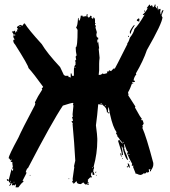

<svg xmlns="http://www.w3.org/2000/svg" viewBox="-20 -759 724 817"><path d="M62 -647.5V-645.5H67.9V-647.5ZM38.6 14.6V18.6H40.5V14.6ZM22.9 10.7V14.6H24.9V10.7ZM372.6 -47.9V-43.9H374.5V-47.9ZM526.9 -104.5V-100.6H530.8Q530.8 -104.5 526.9 -104.5ZM503.4 -155.3V-151.4H505.4V-155.3ZM427.2 -311.5V-307.6H429.2V-311.5ZM407.7 -319.3V-317.4H413.6V-319.3ZM298.3 -473.6V-469.7H300.3V-473.6ZM40.5 -612.3V-610.4Q41 -606.4 44.4 -606.4V-612.3ZM616.7 -739.3H618.7V-733.4H620.6L626.5 -737.3Q630.4 -732.4 630.4 -727.5Q638.2 -731.4 638.2 -739.3H642.1V-735.4L640.1 -731.4Q644 -731.4 644 -723.6Q647.9 -723.6 647.9 -731.4H651.9V-729.5L649.9 -725.6Q651.9 -722.2 651.9 -715.8H653.8V-721.7H655.8L659.7 -719.7Q659.7 -721.7 661.6 -721.7L663.6 -717.8L661.6 -710L663.6 -698.2H665.5Q668 -715.8 673.3 -715.8H675.3V-713.9L667.5 -694.3Q668.9 -686.5 671.4 -686.5Q671.4 -661.6 605 -545.9Q589.8 -500.5 558.1 -446.3L560.1 -442.4Q550.8 -432.6 548.3 -417Q552.2 -415 554.2 -415V-411.1L546.4 -409.2Q546.4 -411.1 544.4 -411.1Q533.7 -380.4 524.9 -366.2L526.9 -354.5H524.9L556.2 -305.7L554.2 -301.8Q579.6 -254.9 583.5 -254.9L581.5 -251V-247.1L585.4 -249Q588.9 -244.6 591.3 -233.4Q588.4 -225.6 585.4 -225.6L587.4 -221.7V-217.8Q587.4 -215.8 585.4 -215.8Q603 -176.8 632.3 -65.4V-57.6Q632.3 -48.3 622.6 -34.2V-30.3H618.7Q618.7 -34.7 616.7 -38.1H620.6V-40H618.7Q614.7 -38.1 612.8 -38.1L614.7 -28.3Q609.9 -24.4 608.9 -24.4Q605 -26.4 603 -26.4Q603 -23.4 597.2 -20.5H595.2L591.3 -22.5Q591.3 -18.6 579.6 -14.6Q570.3 -14.6 560.1 -20.5Q560.1 -18.6 558.1 -18.6L546.4 -47.9V-49.8L548.3 -53.7H540.5Q540.5 -58.1 542.5 -61.5Q528.8 -85.9 521 -106.4Q524.9 -112.8 524.9 -116.2L521 -114.3L509.3 -145.5H507.3V-143.6Q509.3 -137.2 509.3 -129.9H507.3V-126H511.2L509.3 -122.1Q521 -95.7 524.9 -79.1H521Q509.3 -94.7 501.5 -131.8Q499.5 -131.8 499.5 -135.7H497.6V-133.8Q501.5 -118.7 503.4 -100.6L499.5 -98.6Q499.5 -107.9 481.9 -161.1Q486.3 -161.1 489.7 -163.1Q489.7 -158.2 501.5 -147.5V-151.4L489.7 -165Q489.7 -167.5 478 -180.7L480 -184.6Q477.1 -184.6 474.1 -190.4V-192.4L476.1 -196.3Q460.4 -217.3 448.7 -270.5L442.9 -301.8H440.9Q440.9 -297.4 439 -280.3H435.1Q435.1 -300.8 417.5 -311.5V-313.5L397.9 -315.4Q394 -268.1 388.2 -225.6Q394 -182.1 394 -168.9V-161.1Q394 -106 378.4 -49.8L380.4 -45.9Q380.4 -42.5 376.5 -34.2H378.4L376.5 -30.3Q380.4 -24.4 382.3 -16.6L378.4 -14.6H374.5L372.6 -26.4H370.6Q370.6 -23.4 366.7 -18.6Q368.7 -14.6 368.7 -12.7Q366.7 -12.7 366.7 -10.7Q370.6 -10.3 370.6 -6.8L368.7 -2.9L364.7 -4.9Q363.8 -4.9 353 6.8L355 10.7L353 14.6Q356.9 15.1 356.9 18.6Q356.9 20.5 355 20.5L356.9 24.4V28.3H355Q351.1 28.3 351.1 24.4L353 20.5V18.6H351.1Q351.1 26.4 345.2 26.4Q342.3 26.4 333.5 16.6Q333.5 19 323.7 24.4Q306.2 24.4 306.2 12.7H304.2L294.4 22.5H292.5Q292.5 16.6 286.6 16.6V14.6Q290.5 9.8 290.5 6.8Q290.5 4.9 288.6 4.9L296.4 -49.8H294.4L300.3 -75.2Q296.4 -150.4 288.6 -233.4Q290.5 -233.4 290.5 -235.4Q287.6 -235.4 284.7 -241.2Q285.2 -245.1 288.6 -245.1Q288.6 -243.2 290.5 -243.2V-247.1Q290.5 -248.5 286.6 -260.7L290.5 -262.7L288.6 -266.6Q288.6 -268.6 290.5 -268.6Q290.5 -270.5 288.6 -270.5L292.5 -309.6L290.5 -313.5Q292.5 -317.4 292.5 -319.3Q290.5 -319.3 290.5 -321.3Q283.2 -321.3 247.6 -309.6Q201.7 -241.2 99.1 -43.9Q94.7 -43.9 89.4 -26.4L93.3 -24.4Q93.3 -22.9 75.7 10.7H79.6V14.6Q70.8 20 58.1 38.1H46.4L48.3 24.4Q46.9 24.4 42.5 30.3L38.6 28.3Q34.7 30.3 32.7 30.3L30.8 26.4Q32.7 22.5 32.7 20.5H28.8Q28.8 26.4 21 32.2L19 28.3Q23.4 28.3 24.9 18.6Q17.1 18.6 17.1 8.8L13.2 10.7Q9.3 10.7 9.3 6.8V2.9H11.2Q12.2 2.9 17.1 6.8L28.8 -38.1H30.8Q30.8 -32.2 34.7 -32.2L36.6 -42L32.7 -40V-43.9Q32.7 -45.9 34.7 -49.8L32.7 -61.5V-69.3Q24.9 -69.3 24.9 -75.2H28.8V-81.1Q23.9 -77.1 22.9 -77.1Q22 -85 17.1 -85V-86.9Q17.1 -97.2 58.1 -172.9Q73.2 -207.5 128.4 -311.5Q128.4 -313.5 130.4 -317.4Q128.4 -321.3 128.4 -323.2Q140.6 -349.1 159.7 -377.9Q157.7 -381.8 157.7 -383.8Q160.6 -383.8 163.6 -389.6Q123.5 -445.3 101.1 -469.7Q101.1 -480 44.4 -569.3Q36.6 -577.6 36.6 -585V-586.9Q36.6 -590.8 42.5 -590.8Q36.6 -598.1 36.6 -604.5Q36.6 -606.4 38.6 -610.4Q38.6 -613.3 30.8 -624L34.7 -626Q34.7 -624 36.6 -624Q37.1 -627.9 40.5 -627.9H44.4V-620.1H46.4Q46.4 -626 54.2 -626L52.2 -629.9V-633.8H58.1L52.2 -641.6V-643.6Q52.2 -645.5 65.9 -653.3L75.7 -649.4Q81.1 -659.2 83.5 -659.2H85.4Q101.1 -633.3 157.7 -571.3Q180.2 -533.2 235.8 -473.6L251.5 -440.4L257.3 -436.5H271Q271 -430.7 272.9 -430.7H278.8V-428.7H280.8V-446.3H284.7L286.6 -436.5H294.4V-460Q294.4 -478 302.2 -485.4Q302.2 -487.3 300.3 -487.3Q300.3 -489.3 302.2 -489.3L300.3 -499V-501Q300.8 -504.9 304.2 -504.9L302.2 -514.6V-518.6Q302.7 -522.5 306.2 -522.5Q302.2 -538.1 302.2 -555.7V-557.6Q310.1 -557.6 310.1 -631.8L304.2 -641.6V-643.6Q310.1 -647.5 312 -682.6H314L315.9 -670.9Q321.3 -670.9 323.7 -692.4H331.5V-688.5H335.4L345.2 -690.4Q345.2 -688.5 347.2 -688.5L349.1 -698.2H353V-694.3Q353 -692.4 351.1 -692.4Q354 -684.6 356.9 -684.6H358.9Q360.8 -684.6 364.7 -692.4Q368.7 -690.4 370.6 -690.4L368.7 -686.5Q370.1 -680.7 376.5 -678.7V-684.6H378.4Q384.3 -682.6 384.3 -672.9V-661.1H388.2V-659.2H384.3V-651.4Q388.2 -651.4 388.2 -649.4Q388.2 -648.4 386.2 -641.6L392.1 -622.1L390.1 -612.3Q390.1 -598.6 397.9 -598.6V-590.8H394V-577.1H396V-581.1H397.9L401.9 -553.7Q401.9 -551.8 399.9 -551.8L403.8 -512.7Q401.9 -500 401.9 -487.3V-460L399.9 -440.4H403.8Q411.1 -440.4 415.5 -446.3Q417.5 -446.3 421.4 -444.3Q424.8 -444.3 437 -448.2L435.1 -452.1V-454.1L444.8 -456.1L442.9 -460H444.8L452.6 -456.1Q452.6 -457.5 466.3 -469.7V-463.9Q468.3 -463.9 522.9 -573.2Q521 -573.2 521 -575.2Q525.4 -575.2 532.7 -598.6Q549.3 -619.6 552.2 -635.7Q569.3 -651.9 595.2 -696.3H593.3L589.4 -694.3L587.4 -698.2Q592.3 -698.2 608.9 -723.6H605V-725.6Q614.7 -739.3 616.7 -739.3ZM271 1H274.9V2.9H271ZM388.2 -14.6H392.1V-12.7H388.2ZM106.9 -14.6H108.9V-10.7H106.9ZM388.2 -28.3H390.1Q390.1 -24.4 386.2 -24.4H384.3Q384.8 -28.3 388.2 -28.3ZM522.9 -63.5H524.9Q530.3 -63.5 532.7 -45.9H528.8V-51.8L521 -45.9L519 -49.8Q524.9 -49.8 524.9 -57.6Q522.9 -61.5 522.9 -63.5ZM528.8 -73.2H532.7V-71.3H528.8ZM499.5 -85H503.4V-83H499.5ZM495.6 -92.8H499.5V-90.8H495.6ZM491.7 -106.4H495.6L497.6 -96.7H493.7ZM440.9 -282.2H444.8V-276.4H440.9ZM542.5 -405.3H546.4V-401.4Q542.5 -401.4 542.5 -405.3ZM524.9 -606.4H528.8V-602.5H524.9ZM552.2 -653.3V-649.4Q536.6 -626 536.6 -616.2H532.7V-626Q545.4 -649.9 552.2 -653.3ZM569.8 -680.7H571.8Q571.8 -678.7 573.7 -674.8Q571.8 -670.9 571.8 -668.9Q573.7 -668.9 573.7 -667H571.8Q562 -669.4 562 -672.9Q562 -675.8 569.8 -680.7ZM593.3 -713.9H597.2V-710H593.3Z"/></svg>

Font: Mister Brush
Style: Regular
Weight: 400
Designer: GGBotNet
Foundry: GGBotNet
Version: 1.00